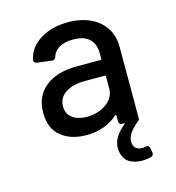

<svg xmlns="http://www.w3.org/2000/svg" viewBox="-106 -607 811 885"><g transform="rotate(-15 300.0 -164.5)"><path d="M502 129Q512 129 515 141L519 164V167Q519 179 508 182Q489 188 463 188Q431 188 406 174Q381 160 373 127Q370 115 370 103Q370 52 427 6Q430 4 430 2Q430 0 427 0H418Q411 0 407 -4Q403 -8 403 -15V-43Q403 -46 401 -47Q399 -48 397 -46Q369 -20 330.5 -6Q292 8 247 8Q174 8 127 -29.5Q80 -67 80 -143Q80 -221 134.5 -265.5Q189 -310 287 -310H398Q403 -310 403 -315V-341Q403 -385 377.5 -409.5Q352 -434 300 -434Q259 -434 233.5 -419Q208 -404 200 -377Q196 -364 183 -365L111 -374Q104 -375 100.5 -379.5Q97 -384 98 -391Q109 -447 163.5 -482Q218 -517 298 -517Q359 -517 404.5 -495.5Q450 -474 474.5 -435.5Q499 -397 499 -348V-3Q499 1 497 3Q495 5 490.5 8.5Q486 12 480 18Q437 56 437 90Q437 111 449 121.5Q461 132 480 132Q485 132 497 130ZM403 -172V-230Q403 -235 398 -235H305Q246 -235 211 -212Q176 -189 176 -148Q176 -111 202.5 -92Q229 -73 271 -73Q324 -73 363.5 -101Q403 -129 403 -172Z"/></g></svg>

Font: Barlow_Medium_SS
Style: Regular
Weight: 500
Designer: Jeremy Tribby
Foundry: Jeremy Tribby
Version: Version 1.101 August 23, 2024